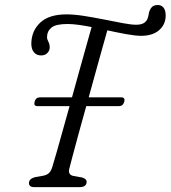

<svg xmlns="http://www.w3.org/2000/svg" viewBox="-20 -768 700 788"><path d="M264 -74Q259 -51 280.5 -46L317.5 -39.5Q337 -33.5 335.5 -19.5Q333.5 0 306.5 0H120.5Q97.5 0 99 -18.5Q100 -34.5 124 -41L156 -46.5Q172 -49.5 181 -57.8Q190 -66 195.5 -85.5Q201 -102.5 211.5 -139.8Q222 -177 236 -227Q250 -277 265.5 -332.5H134Q117 -332.5 122 -350.5Q127 -368.5 144 -368.5H275.5Q291 -424.5 306.2 -479.5Q321.5 -534.5 334.5 -580.5Q347.5 -626.5 356 -657Q328 -662.5 302.8 -666Q277.5 -669.5 257.5 -669.5Q209.5 -669.5 191.5 -655Q173.5 -640.5 173 -616Q173 -607 178.5 -596.8Q184 -586.5 184 -573.5Q184 -560.5 174.5 -550.5Q165 -540.5 149 -540.5Q130.5 -540.5 119.5 -553.2Q108.5 -566 108.5 -589.5Q109.5 -642 145.5 -675.5Q181.5 -709 253 -709Q285 -709 326 -702.5Q367 -696 408.2 -687.8Q449.5 -679.5 484 -673Q518.5 -666.5 538.5 -666.5Q558.5 -666.5 569.2 -672.8Q580 -679 585 -690Q588.5 -699 589.5 -705.5Q590.5 -712 591.5 -716.5Q595 -730 603.2 -738.8Q611.5 -747.5 628 -747.5Q642 -747.5 651 -736.8Q660 -726 660 -703.5Q659.5 -667 632.8 -644Q606 -621 559.5 -621Q535.5 -621 498.5 -627.8Q461.5 -634.5 420.5 -643.5Q408 -599 387 -524Q366 -449 344 -368.5H477.5Q494.5 -368.5 490 -350.5Q485 -332.5 468 -332.5H334Q317.5 -273.5 303 -220.5Q288.5 -167.5 278.2 -128.5Q268 -89.5 264 -74Z"/></svg>

Font: Fraunces 72pt S100 Light
Style: Italic
Weight: 300
Italic angle: -16°
Version: Version 1.000; ttfautohint (v1.8.3)